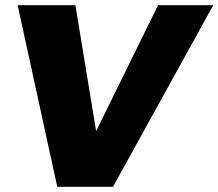

<svg xmlns="http://www.w3.org/2000/svg" viewBox="-20 -721 843 741"><path d="M590 -701 351 -215 271 -701H48L201 0H416L803 -701Z"/></svg>

Font: Argentum Sans ExtraBold
Style: Italic
Weight: 800
Italic angle: -11.3°
Designer: Julieta Ulanovsky
Foundry: Julieta Ulanovsky
Version: Version 5.001;February 15, 2019;FontCreator 11.5.0.2425 64-b